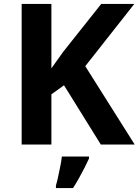

<svg xmlns="http://www.w3.org/2000/svg" viewBox="-20 -734 704 975"><path d="M664 0H492L305 -301L241 -255V0H90V-714H241V-387Q256 -408 271 -429Q286 -450 301 -471L494 -714H662L413 -398ZM432 71Q422 93 409.5 117.5Q397 142 382.5 168Q368 194 351 221H264V208Q270 188 275.5 162Q281 136 286.5 109Q292 82 294 61H432Z"/></svg>

Font: Noto Sans Adlam Unjoined
Style: Regular
Weight: 400
Designer: Mark Jamra, Neil Patel
Foundry: JamraPatel LLC
Version: Version 3.001